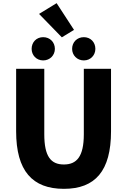

<svg xmlns="http://www.w3.org/2000/svg" viewBox="-20 -1180 803 1214"><path d="M384 14C582 14 682 -99 682 -350V-745H510V-331C510 -190 465 -140 384 -140C302 -140 260 -190 260 -331V-745H82V-350C82 -99 185 14 384 14ZM253 -798C296 -798 327 -831 327 -871C327 -913 296 -945 253 -945C210 -945 180 -913 180 -871C180 -831 210 -798 253 -798ZM371 -944 448 -991 338 -1160 227 -1092ZM510 -798C553 -798 583 -831 583 -871C583 -913 553 -945 510 -945C467 -945 436 -913 436 -871C436 -831 467 -798 510 -798Z"/></svg>

Font: Source Han Sans HK Heavy
Style: Regular
Weight: 900
Designer: Ryoko NISHIZUKA 西塚涼子 (kana, bopomofo & ideographs); Paul D. Hunt (Latin, Greek & Cyrillic); Sandoll Communications 산돌커뮤니
Foundry: Adobe
Version: Version 2.000;hotconv 1.0.107;makeotfexe 2.5.65593